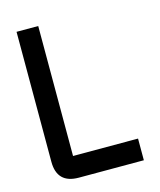

<svg xmlns="http://www.w3.org/2000/svg" viewBox="-105 -760 697 836"><g transform="rotate(-15 244.0 -342.0)"><path d="M48.8 -683.6H146.5V-97.7H439.5V0H146.5Q48.8 0 48.8 -97.7Z"/></g></svg>

Font: BabelStone Runic Beowulf
Style: Regular
Weight: 400
Designer: Andrew West
Foundry: BabelStone
Version: Version 7.004;November 9, 2023